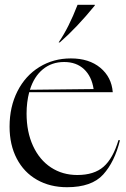

<svg xmlns="http://www.w3.org/2000/svg" viewBox="-20 -767 526 802"><path d="M20 -238Q20 -321 53 -386Q86 -451 144.5 -487Q203 -523 276 -523Q352 -523 399 -484Q446 -445 451 -382H102Q91 -340 91 -293Q91 -216 118 -157.5Q145 -99 193 -67.5Q241 -36 303 -36Q373 -36 412.5 -70.5Q452 -105 475 -182L481 -181Q459 -91 411 -38Q363 15 260 15Q189 15 134.5 -16Q80 -47 50 -104.5Q20 -162 20 -238ZM371 -395Q363 -448 331 -478Q299 -508 248 -508Q196 -508 159 -477.5Q122 -447 105 -392ZM304 -747H376V-744Q301 -652 230 -590H225Q267 -651 304 -747Z"/></svg>

Font: Nyght Serif Light
Style: Regular
Weight: 300
Designer: Maksym Kobuzan
Version: Version 0.410